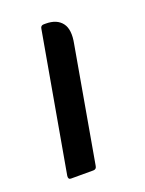

<svg xmlns="http://www.w3.org/2000/svg" viewBox="-83 -413 345 458"><g transform="rotate(-20 89.5 -184.0)"><path d="M19 0Q12 0 13 -9L75 -360Q76 -368 84 -368H89Q117 -368 130 -351Q143 -334 136 -299L85 -9Q84 0 76 0Z"/></g></svg>

Font: Zain
Style: Italic
Weight: 400
Italic angle: -10°
Designer: Zain,Boutros
Foundry: Mobile Telecommunications Company (Zain), 2024
Version: Version 1.51; ttfautohint (v1.8.4)